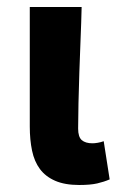

<svg xmlns="http://www.w3.org/2000/svg" viewBox="-20 -516 341 548"><path d="M206 12Q165 12 137.5 0Q110 -12 94 -33.5Q78 -55 71.5 -86Q65 -117 65 -155V-496H213Q212 -452 210 -404.5Q208 -357 206.5 -310.5Q205 -264 204 -222Q203 -180 203 -149Q203 -125 213.5 -116Q224 -107 244 -107Q250 -107 259 -108.5Q268 -110 276 -113L293 -4Q277 3 257.5 7.5Q238 12 206 12Z"/></svg>

Font: hySource Sans Pro
Style: Bold
Weight: 700
Designer: Paul D. Hunt
Foundry: Adobe Systems Incorporated
Version: Version 2.021;PS 2.000;hotconv 1.0.86;makeotf.lib2.5.63406